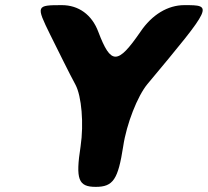

<svg xmlns="http://www.w3.org/2000/svg" viewBox="-20 -778 810 748"><path d="M175 -644C206 -582 250 -492 274 -448C298 -403 307 -296 294 -208C274 -79 285 -50 353 -50C421 -50 440 -79 460 -208C473 -296 516 -404 554 -450C811 -758 810 -758 698 -758C634 -758 572 -721 527 -654C438 -525 412 -525 363 -654C338 -721 286 -758 221 -758C121 -758 120 -756 175 -644Z"/></svg>

Font: Hussar Skorodowane
Style: Ky
Weight: 700
Foundry: Cannot Into Space Fonts
Version: Version 0.892